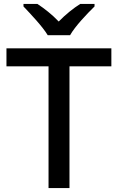

<svg xmlns="http://www.w3.org/2000/svg" viewBox="-20 -961 603 981"><path d="M224 -781H338C363 -826 425 -891 463 -928V-941H390C355 -919 315 -887 280 -851C246 -887 206 -918 171 -941H100V-928C136 -890 197 -826 224 -781ZM335 0V-622H549V-714H13V-622H228V0Z"/></svg>

Font: Noto Sans Medefaidrin Medium
Style: Regular
Weight: 500
Designer: Dalton Maag Ltd
Foundry: Dalton Maag Ltd
Version: Version 1.002